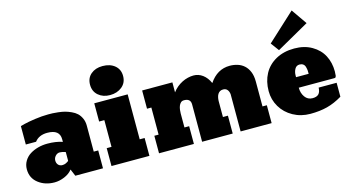

<svg xmlns="http://www.w3.org/2000/svg" viewBox="-89 -1185 2812 1545"><g transform="rotate(-15 1317.5 -412.5)"><path d="M14.6 -150.4Q14.6 -188 33 -218.8Q51.3 -249.5 81.5 -268.6Q111.8 -287.6 149.2 -297.6Q186.5 -307.6 227.1 -307.6Q298.3 -307.6 352.1 -289.1V-311Q352.1 -392.1 249 -392.1Q179.2 -392.1 144 -345.7H58.6V-499L91.3 -507.8Q124 -516.1 183.1 -524.7Q242.2 -533.2 294.4 -533.2Q314.5 -533.2 330.6 -532.7Q346.7 -532.2 377.2 -528.8Q407.7 -525.4 431.4 -519.3Q455.1 -513.2 482.7 -500.7Q510.3 -488.3 528.6 -471.2Q546.9 -454.1 559.3 -427Q571.8 -399.9 571.8 -366.2V-148.9H608.9V0H378.4L354 -58.1Q329.6 -26.4 287.1 -8.8Q244.6 8.8 204.6 8.8Q125.5 8.8 70.1 -34.4Q14.6 -77.6 14.6 -150.4ZM253.9 -159.2Q253.9 -137.2 266.6 -123.3Q279.3 -109.4 300.8 -109.4Q316.4 -109.4 330.1 -115.7Q343.8 -122.1 347.7 -125.7Q351.6 -129.4 353.5 -131.8V-203.6L346.7 -206.1Q339.8 -209 327.9 -211.4Q315.9 -213.9 305.2 -213.9Q284.2 -213.9 269 -197Q253.9 -180.2 253.9 -159.2Z M954.6 -148.9H995.6V0H679.7V-148.9H719.7V-371.6H676.3V-523.4H954.6ZM817.4 -554.2Q759.3 -554.2 720.7 -587.2Q682.1 -620.1 682.1 -676.3Q682.1 -731.4 720 -763.7Q757.8 -795.9 817.4 -795.9Q879.4 -795.9 918.5 -763.7Q957.5 -731.4 957.5 -676.3Q957.5 -620.1 917.2 -587.2Q877 -554.2 817.4 -554.2Z M1434.6 0V-311.5Q1434.6 -360.4 1379.9 -360.4Q1362.8 -360.4 1352.5 -350.3Q1342.3 -340.3 1336.7 -325.7Q1331.1 -311 1329.1 -294.2Q1327.1 -277.3 1327.1 -264.2V-147.9H1366.2V0H1075.7V-146H1111.3V-371.6H1075.2V-523.4H1327.1V-440.4Q1343.8 -463.4 1365 -480.7Q1386.2 -498 1409.7 -509.8Q1433.1 -521.5 1457.5 -527.3Q1481.9 -533.2 1505.4 -533.2Q1546.4 -533.2 1580.8 -507.8Q1615.2 -482.4 1636.2 -435.1Q1702.1 -533.2 1806.6 -533.2Q1840.8 -533.2 1871.8 -523.4Q1902.8 -513.7 1926.3 -492.4Q1949.7 -471.2 1963.6 -437.5Q1977.5 -403.8 1977.5 -356V-148.9H2013.7V0H1755.4V-310.1Q1752.9 -333.5 1740.7 -348.1Q1728.5 -362.8 1706.5 -362.8Q1690.9 -362.8 1680.2 -356.7Q1669.4 -350.6 1662.4 -339.6Q1655.3 -328.6 1651.9 -314Q1648.4 -299.3 1647.9 -282.7V-148.9H1689.5V0Z M2335.9 8.8Q2256.8 8.8 2192.6 -26.9Q2128.4 -62.5 2092.8 -122.6Q2057.1 -182.6 2057.1 -254.4Q2057.1 -335 2090.8 -397.7Q2124.5 -460.4 2190.2 -496.8Q2255.9 -533.2 2343.8 -533.2Q2427.7 -533.2 2489.7 -497.3Q2551.8 -461.4 2582.3 -402.8Q2612.8 -344.2 2612.8 -271Q2612.8 -254.4 2610.4 -232.4Q2606 -222.2 2603.8 -220.5Q2601.6 -218.8 2592.3 -218.8H2298.3Q2298.3 -173.3 2321.5 -140.9Q2344.7 -108.4 2384.8 -108.4Q2419.9 -108.4 2436 -125.5Q2452.1 -142.6 2453.1 -178.2H2603V-62Q2538.6 -23.4 2476.3 -7.3Q2414.1 8.8 2335.9 8.8ZM2299.3 -306.2H2404.3Q2404.8 -323.2 2403.6 -335.9Q2402.3 -348.6 2397.9 -364.5Q2393.6 -380.4 2381.8 -388.9Q2370.1 -397.5 2352.1 -397.5Q2325.7 -397.5 2312.5 -373.8Q2299.3 -350.1 2299.3 -320.3ZM2493.7 -704.6 2223.1 -551.8 2172.4 -620.6 2403.8 -834Z"/></g></svg>

Font: Bevan
Style: Regular
Weight: 400
Foundry: vernon adams
Version: Version 1.000